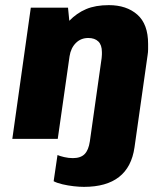

<svg xmlns="http://www.w3.org/2000/svg" viewBox="-20 -541 640 748"><path d="M307 187Q289 187 267 184.5Q245 182 223.5 177Q202 172 189 165L204 63Q213 67 230 71Q247 75 264 75Q294 75 309.5 59.5Q325 44 330 10L376 -315Q377 -323 377 -329V-338Q377 -366 363 -379.5Q349 -393 324 -393Q295 -393 275.5 -373.5Q256 -354 251 -322L205 0H28L100 -511H245L250 -460Q279 -490 315.5 -505.5Q352 -521 404 -521Q473 -521 515 -484Q557 -447 557 -370V-349Q557 -338 555 -326L504 33Q482 187 307 187Z"/></svg>

Font: Chivo Mono Medium ExtraBold
Style: Italic
Weight: 800
Italic angle: -8.05°
Monospace: yes
Version: Version 1.008